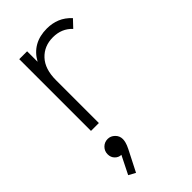

<svg xmlns="http://www.w3.org/2000/svg" viewBox="-236 -537 880 880"><g transform="rotate(-45 204.0 -96.5)"><path d="M75 0V-465H126V-397Q169 -475 264 -475Q298 -475 327.5 -463Q357 -451 382 -424L348 -388Q312 -427 255 -427Q198 -427 162 -388.5Q126 -350 126 -278V0ZM85 282 52 264 96 176Q79 176 66 163Q53 150 53 130Q53 109 67.5 94.5Q82 80 103 80Q122 80 137 94.5Q152 109 152 130Q152 138 149 150Q146 162 137 180Z"/></g></svg>

Font: Outfit ExtraLight
Style: Regular
Weight: 200
Designer: Rodrigo Fuenzalida
Foundry: fragTYPE
Version: Version 1.100; ttfautohint (v1.8.4.7-5d5b);gftools[0.9.27]